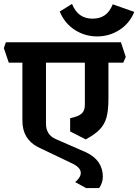

<svg xmlns="http://www.w3.org/2000/svg" viewBox="-54 -858 710 986"><path d="M502.9 -536.1V-350.1Q502.9 -291 492.9 -255.1Q482.9 -219.2 458.5 -193.6Q434.1 -168 386.2 -142.1L306.2 -183.1V-251Q349.1 -259.8 365.5 -274.9Q381.8 -290 381.8 -319.8V-536.1H182.1V-223.1Q182.1 -166 231.9 -144L389.2 -75.2Q474.1 -34.2 474.1 49.8Q474.1 80.6 455.1 107.9H388.2L332 77.1Q360.8 53.2 360.8 29.8Q360.8 2.9 317.9 -18.1L140.1 -103Q61 -145 61 -237.8V-536.1H-8.8L-34.2 -610.8L-23.9 -641.1H566.9L591.8 -565.9L579.1 -536.1ZM420.9 -762.2Q459 -762.2 484.4 -780Q509.8 -797.9 524.9 -835.9L635.7 -796.9Q610.8 -736.8 558.8 -703.9Q506.8 -670.9 444.8 -670.9Q382.8 -670.9 330.3 -704.3Q277.8 -737.8 252.9 -798.8L315.9 -837.9Q345.7 -762.2 420.9 -762.2Z"/></svg>

Font: Sura
Style: Bold
Weight: 700
Designer: Carolina Giovagnoli
Foundry: Huerta Tipografica
Version: Version 1.002;PS 001.002;hotconv 1.0.70;makeotf.lib2.5.58329